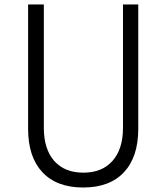

<svg xmlns="http://www.w3.org/2000/svg" viewBox="-20 -820 740 854"><path d="M105 -800H175V-251Q175 -157 221 -104.5Q267 -52 351 -52Q434 -52 480.5 -104.5Q527 -157 527 -251V-800H595V-247Q595 -122 531.5 -54Q468 14 350 14Q232 14 168.5 -54Q105 -122 105 -247Z"/></svg>

Font: Martian Mono SemiExpanded ExtraLight
Style: Regular
Weight: 250
Monospace: yes
Version: Version 0.930